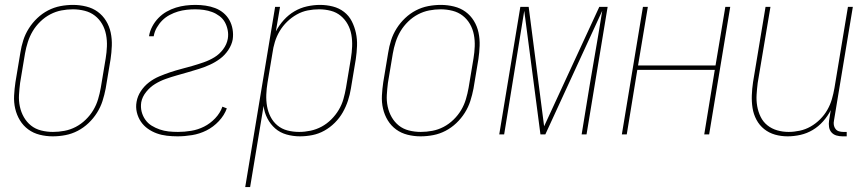

<svg xmlns="http://www.w3.org/2000/svg" viewBox="-20 -548 3540 783"><path d="M195 8Q168 8 142 1.5Q116 -5 95.5 -20Q75 -35 61.5 -57Q48 -79 42 -105Q36 -131 37.5 -158.5Q39 -186 43 -213L63 -333Q67 -359 75 -384Q83 -409 97.5 -432Q112 -455 132 -474Q152 -493 176 -505.5Q200 -518 226 -523Q252 -528 278 -528Q305 -528 331.5 -521.5Q358 -515 378.5 -500Q399 -485 412.5 -463Q426 -441 431.5 -415Q437 -389 436 -361.5Q435 -334 431 -307L411 -187Q406 -161 398 -136Q390 -111 375.5 -88Q361 -65 341 -46Q321 -27 297 -14.5Q273 -2 247 3Q221 8 195 8ZM196 -10Q219 -10 243 -14.5Q267 -19 289 -30.5Q311 -42 329.5 -60Q348 -78 360.5 -99Q373 -120 380 -143.5Q387 -167 391 -190L411 -310Q415 -334 416 -358.5Q417 -383 412.5 -406.5Q408 -430 396.5 -450Q385 -470 367 -484Q349 -498 325.5 -504Q302 -510 277 -510Q254 -510 230.5 -505.5Q207 -501 185 -489.5Q163 -478 144.5 -460Q126 -442 113.5 -421Q101 -400 93.5 -376.5Q86 -353 82 -330L62 -210Q59 -186 57.5 -161.5Q56 -137 61 -113.5Q66 -90 77.5 -70Q89 -50 106.5 -36Q124 -22 147.5 -16Q171 -10 196 -10Z M704 8Q682 8 660.5 5.5Q639 3 619.5 -4Q600 -11 583 -23Q566 -35 554.5 -52Q543 -69 538 -90Q533 -111 537 -133Q541 -156 554.5 -176.5Q568 -197 587.5 -212Q607 -227 629.5 -236.5Q652 -246 674.5 -253.5Q697 -261 720 -267Q743 -273 765.5 -279.5Q788 -286 811 -294Q834 -302 854.5 -314.5Q875 -327 890 -347Q905 -367 909 -390Q912 -408 908.5 -425.5Q905 -443 897 -457.5Q889 -472 875 -482.5Q861 -493 845 -499Q829 -505 811.5 -507.5Q794 -510 776 -510Q758 -510 740.5 -508Q723 -506 706 -501Q689 -496 672 -487Q655 -478 642 -465Q629 -452 619.5 -435.5Q610 -419 607 -401V-400H588V-402Q591 -421 601 -440Q611 -459 626 -474.5Q641 -490 659.5 -500.5Q678 -511 697.5 -517Q717 -523 737 -525.5Q757 -528 777 -528Q798 -528 818.5 -525Q839 -522 857.5 -515Q876 -508 891 -495.5Q906 -483 915.5 -466Q925 -449 928.5 -428.5Q932 -408 929 -387Q925 -365 911 -344Q897 -323 877.5 -308.5Q858 -294 836 -284Q814 -274 791.5 -267Q769 -260 746.5 -253.5Q724 -247 701 -240.5Q678 -234 655.5 -226Q633 -218 612.5 -205.5Q592 -193 576 -173Q560 -153 556 -131Q553 -111 557.5 -93Q562 -75 572.5 -60Q583 -45 598.5 -35.5Q614 -26 631.5 -20Q649 -14 667.5 -12Q686 -10 706 -10Q732 -10 759.5 -14.5Q787 -19 812 -31.5Q837 -44 857.5 -65.5Q878 -87 887 -113L905 -106Q895 -78 872.5 -54Q850 -30 822 -16Q794 -2 763.5 3Q733 8 704 8Z M980 215 1102 -520H1122L1105 -420Q1118 -445 1137.5 -466.5Q1157 -488 1181 -502Q1205 -516 1232 -522Q1259 -528 1285 -528Q1312 -528 1337.5 -521.5Q1363 -515 1383 -499.5Q1403 -484 1414.5 -461.5Q1426 -439 1431.5 -413.5Q1437 -388 1436 -361Q1435 -334 1431 -307L1411 -187Q1407 -162 1399 -137.5Q1391 -113 1378 -90Q1365 -67 1345.5 -47.5Q1326 -28 1302.5 -15Q1279 -2 1253.5 3Q1228 8 1203 8Q1175 8 1148.5 0.5Q1122 -7 1102.5 -24Q1083 -41 1070.5 -65Q1058 -89 1055 -116L1000 215ZM1200 -10Q1223 -10 1246.5 -15Q1270 -20 1291.5 -31.5Q1313 -43 1331 -61Q1349 -79 1361.5 -100Q1374 -121 1380.5 -144Q1387 -167 1391 -190L1411 -310Q1415 -334 1416 -358.5Q1417 -383 1413 -406Q1409 -429 1398 -449Q1387 -469 1369.5 -483.5Q1352 -498 1329 -504Q1306 -510 1281 -510Q1258 -510 1235 -505.5Q1212 -501 1190.5 -489Q1169 -477 1151 -459.5Q1133 -442 1120.5 -421Q1108 -400 1101 -377Q1094 -354 1091 -331L1071 -211Q1067 -187 1066 -162.5Q1065 -138 1069 -115Q1073 -92 1083.5 -71.5Q1094 -51 1111.5 -36.5Q1129 -22 1152 -16Q1175 -10 1200 -10Z M1695 8Q1668 8 1642 1.5Q1616 -5 1595.5 -20Q1575 -35 1561.5 -57Q1548 -79 1542 -105Q1536 -131 1537.5 -158.5Q1539 -186 1543 -213L1563 -333Q1567 -359 1575 -384Q1583 -409 1597.5 -432Q1612 -455 1632 -474Q1652 -493 1676 -505.5Q1700 -518 1726 -523Q1752 -528 1778 -528Q1805 -528 1831.5 -521.5Q1858 -515 1878.5 -500Q1899 -485 1912.5 -463Q1926 -441 1931.5 -415Q1937 -389 1936 -361.5Q1935 -334 1931 -307L1911 -187Q1906 -161 1898 -136Q1890 -111 1875.5 -88Q1861 -65 1841 -46Q1821 -27 1797 -14.5Q1773 -2 1747 3Q1721 8 1695 8ZM1696 -10Q1719 -10 1743 -14.5Q1767 -19 1789 -30.5Q1811 -42 1829.5 -60Q1848 -78 1860.5 -99Q1873 -120 1880 -143.5Q1887 -167 1891 -190L1911 -310Q1915 -334 1916 -358.5Q1917 -383 1912.5 -406.5Q1908 -430 1896.5 -450Q1885 -470 1867 -484Q1849 -498 1825.5 -504Q1802 -510 1777 -510Q1754 -510 1730.5 -505.5Q1707 -501 1685 -489.5Q1663 -478 1644.5 -460Q1626 -442 1613.5 -421Q1601 -400 1593.5 -376.5Q1586 -353 1582 -330L1562 -210Q1559 -186 1557.5 -161.5Q1556 -137 1561 -113.5Q1566 -90 1577.5 -70Q1589 -50 1606.5 -36Q1624 -22 1647.5 -16Q1671 -10 1696 -10Z M2016 0 2102 -520H2136L2199 -33L2424 -520H2458L2372 0H2352L2369 -104Q2385 -204 2402.5 -304Q2420 -404 2436 -504L2204 0H2184L2118 -504Q2102 -404 2085.5 -304Q2069 -204 2053 -104L2036 0Z M2516 0 2602 -520H2622L2582 -281H2898L2938 -520H2958L2872 0H2852L2895 -263H2579L2536 0Z M3192 8Q3165 8 3140.5 1Q3116 -6 3096.5 -21.5Q3077 -37 3065 -59.5Q3053 -82 3049 -107.5Q3045 -133 3046 -159.5Q3047 -186 3051 -213L3102 -520H3122L3070 -210Q3067 -186 3065.5 -162Q3064 -138 3068 -115Q3072 -92 3082 -71.5Q3092 -51 3109.5 -37Q3127 -23 3149.5 -16.5Q3172 -10 3196 -10Q3218 -10 3241.5 -15Q3265 -20 3286 -32Q3307 -44 3324.5 -61.5Q3342 -79 3354 -100Q3366 -121 3372.5 -143.5Q3379 -166 3383 -189L3438 -520H3458L3381 -56Q3379 -47 3380.5 -38Q3382 -29 3387.5 -22Q3393 -15 3401.5 -12.5Q3410 -10 3419 -10H3433V8H3416Q3403 8 3391 4.5Q3379 1 3371 -8Q3363 -17 3361 -30Q3359 -43 3361 -56L3368 -99Q3356 -75 3337 -53.5Q3318 -32 3294.5 -18Q3271 -4 3244.5 2Q3218 8 3192 8Z"/></svg>

Font: Iosevka Thin
Style: Italic
Weight: 100
Italic angle: -9°
Monospace: yes
Designer: Belleve Invis
Foundry: Belleve Invis
Version: Version 32.5.0; ttfautohint (v1.8.4)